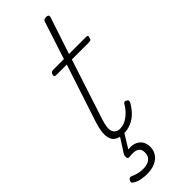

<svg xmlns="http://www.w3.org/2000/svg" viewBox="-320 -756 1042 1042"><g transform="rotate(-45 201.5 -234.5)"><path d="M163 16Q132 16 111.5 3Q91 -10 86.5 -42Q82 -74 99 -130L210 -468H129Q119 -468 117 -472.5Q115 -477 117 -485Q120 -493 125 -496.5Q130 -500 139 -500H220L290 -715Q292 -723 297 -726.5Q302 -730 313 -730Q323 -730 327.5 -726Q332 -722 330 -714L259 -500H389Q400 -500 402 -496Q404 -492 400 -484Q399 -474 394.5 -471Q390 -468 380 -468H249L137 -125Q117 -65 128 -41Q139 -17 168 -17Q201 -17 230.5 -39.5Q260 -62 278 -93Q281 -100 286.5 -103Q292 -106 300 -101Q309 -97 310 -91Q311 -85 307 -78Q293 -52 271.5 -30Q250 -8 222.5 4Q195 16 163 16ZM96 261Q79 261 54.5 256.5Q30 252 11 239Q4 234 4.5 228Q5 222 10 215Q15 208 20 207.5Q25 207 32 210Q47 217 65 221.5Q83 226 102 226Q136 226 154.5 211.5Q173 197 173 169Q173 143 155.5 132.5Q138 122 98 127Q92 128 88 126Q84 124 82 119Q81 112 81.5 107Q82 102 87 92L146 0H178L111 109L103 97Q139 89 164 96.5Q189 104 202 122.5Q215 141 215 169Q215 196 200.5 217Q186 238 160 249.5Q134 261 96 261Z"/></g></svg>

Font: Playwrite CO Thin
Style: Regular
Weight: 250
Version: Version 1.002